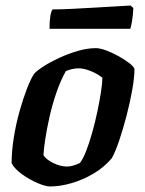

<svg xmlns="http://www.w3.org/2000/svg" viewBox="-20 -674 523 694"><path d="M161 0Q145 0 116.5 -12Q88 -24 60.5 -43.5Q33 -63 22 -84Q22 -128 30 -177.5Q38 -227 51 -273Q64 -319 78 -355Q92 -391 104 -408Q114 -419 138 -434.5Q162 -450 194.5 -465Q227 -480 261.5 -490Q296 -500 327 -500Q341 -500 363 -492Q385 -484 407.5 -471.5Q430 -459 446.5 -446.5Q463 -434 466 -425Q466 -394 458 -349Q450 -304 437.5 -256Q425 -208 411 -166.5Q397 -125 384 -102Q356 -69 318 -46.5Q280 -24 238.5 -12Q197 0 161 0ZM222 -72Q242 -72 269 -85Q280 -99 291.5 -128.5Q303 -158 313.5 -195.5Q324 -233 332 -271Q340 -309 345 -341.5Q350 -374 350 -393Q333 -407 308.5 -417Q284 -427 264 -427Q242 -427 218 -417Q199 -383 184 -339.5Q169 -296 159 -251.5Q149 -207 143.5 -170.5Q138 -134 137 -113Q147 -97 173 -84.5Q199 -72 222 -72ZM159 -570Q159 -598 162 -616Q165 -634 170 -640Q200 -640 240.5 -642Q281 -644 323 -646.5Q365 -649 399.5 -651Q434 -653 452 -654L462 -645Q461 -621 457.5 -599.5Q454 -578 451 -570Z"/></svg>

Font: Texturina
Style: Bold Italic
Weight: 700
Italic angle: -11°
Designer: Guillermo Torres Carreño
Foundry: Omnibus-Type
Version: Version 1.002; ttfautohint (v1.8.3)